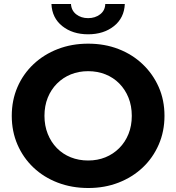

<svg xmlns="http://www.w3.org/2000/svg" viewBox="-20 -931 884 963"><path d="M423 12Q340 12 269.5 -15Q199 -42 147.5 -91Q96 -140 67.5 -206Q39 -272 39 -350Q39 -428 67.5 -494Q96 -560 148 -609Q200 -658 270 -685Q340 -712 422 -712Q505 -712 574.5 -685Q644 -658 695.5 -609Q747 -560 776 -494.5Q805 -429 805 -350Q805 -272 776 -205.5Q747 -139 695.5 -90.5Q644 -42 574.5 -15Q505 12 423 12ZM422 -126Q469 -126 508.5 -142Q548 -158 578 -188Q608 -218 624.5 -259Q641 -300 641 -350Q641 -400 624.5 -441Q608 -482 578.5 -512Q549 -542 509 -558Q469 -574 422 -574Q375 -574 335.5 -558Q296 -542 266 -512Q236 -482 219.5 -441Q203 -400 203 -350Q203 -301 219.5 -259.5Q236 -218 265.5 -188Q295 -158 335 -142Q375 -126 422 -126ZM422 -759Q344 -759 292.5 -800Q241 -841 238 -911H336Q338 -878 362.5 -859Q387 -840 422 -840Q457 -840 482 -859Q507 -878 508 -911H606Q603 -841 551.5 -800Q500 -759 422 -759Z"/></svg>

Font: Montserrat Thin
Style: Bold
Weight: 700
Version: Version 9.000